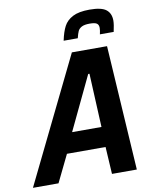

<svg xmlns="http://www.w3.org/2000/svg" viewBox="-134 -972 829 1043"><g transform="rotate(-10 280.0 -450.0)"><path d="M-38 0 298 -688H492L535 0H398L389 -150H176L103 0ZM224 -261H386L372 -557H365ZM550 -819Q550 -798 541 -758H465Q470 -780 470 -793Q470 -810 459.5 -817.5Q449 -825 420 -825Q391 -825 376 -817Q361 -809 355 -796Q349 -783 343 -758H265Q275 -806 290.5 -835.5Q306 -865 339.5 -882.5Q373 -900 433 -900Q498 -900 524 -879.5Q550 -859 550 -819Z"/></g></svg>

Font: Saira Semi Condensed SemiBold
Style: Italic
Weight: 600
Width: 4
Italic angle: -12°
Designer: Hector Gatti with collaboration of the Omnibus-Type team
Foundry: Omnibus-Type
Version: Version 1.001; ttfautohint (v1.8)